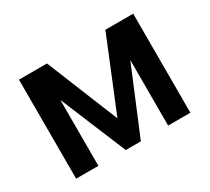

<svg xmlns="http://www.w3.org/2000/svg" viewBox="-109 -708 969 887"><g transform="rotate(-30 375.5 -264.0)"><path d="M219.2 -528.3H69.8V0H188.5V-351.6L334.5 0H415L560.5 -349.6V0H679.2V-528.3H530.8L374.5 -146Z"/></g></svg>

Font: Roboto Medium
Style: Regular
Weight: 500
Designer: Google
Version: Version 2.137; 2017